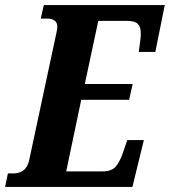

<svg xmlns="http://www.w3.org/2000/svg" viewBox="-59 -734 667 754"><path d="M-39 0 -28 -53H-5Q17 -53 33.5 -65.5Q50 -78 56 -107L163 -607Q166 -620 166 -629Q166 -646 155 -653.5Q144 -661 127 -661H101L113 -714H588L551 -530H486L492 -576Q493 -582 493.5 -589.5Q494 -597 494 -603Q494 -628 482.5 -640Q471 -652 440 -652H327L274 -404H462L448 -342H260L201 -61H345Q380 -61 396.5 -81Q413 -101 425 -138L441 -184H506L461 0Z"/></svg>

Font: Noto Serif ExtraCondensed ExtraBold
Style: Italic
Weight: 800
Width: 2
Italic angle: -12°
Designer: Monotype Design Team
Foundry: Monotype Imaging Inc.
Version: Version 2.013